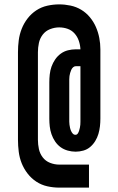

<svg xmlns="http://www.w3.org/2000/svg" viewBox="-20 -778 540 876"><path d="M250 78Q223 78 196 72Q169 66 146 51Q123 36 106 14Q89 -8 79 -33Q69 -58 65.5 -85.5Q62 -113 62 -140V-540Q62 -567 65.5 -594Q69 -621 79 -646.5Q89 -672 106 -694Q123 -716 146 -731Q169 -746 196 -752Q223 -758 250 -758Q276 -758 302 -752.5Q328 -747 350.5 -733.5Q373 -720 390 -699.5Q407 -679 417.5 -655Q428 -631 433 -605Q438 -579 438 -553V-237Q438 -219 436 -201.5Q434 -184 429 -167Q424 -150 414.5 -134.5Q405 -119 391.5 -107.5Q378 -96 360.5 -91Q343 -86 325 -86Q307 -86 289 -91Q271 -96 256.5 -106.5Q242 -117 231.5 -132.5Q221 -148 215 -165.5Q209 -183 207 -201Q205 -219 205 -237V-402Q205 -420 207 -438.5Q209 -457 215 -474Q221 -491 231.5 -506.5Q242 -522 257 -533Q272 -544 290 -548.5Q308 -553 326 -553H347Q346 -573 339.5 -592Q333 -611 320 -625.5Q307 -640 288.5 -646.5Q270 -653 250 -653Q229 -653 208.5 -645Q188 -637 175 -620Q162 -603 157.5 -582Q153 -561 153 -540V-140Q153 -119 157.5 -98Q162 -77 175 -60Q188 -43 208.5 -35Q229 -27 250 -27H386V78ZM324 -163Q331 -163 335 -169Q339 -175 341 -182Q343 -189 344.5 -195.5Q346 -202 346.5 -209Q347 -216 347 -223Q347 -230 347 -237V-476H326Q319 -476 313.5 -471Q308 -466 305 -459Q302 -452 300 -445Q298 -438 297 -431Q296 -424 296 -416.5Q296 -409 296 -402V-237Q296 -230 296 -223Q296 -216 297 -209Q298 -202 299.5 -195Q301 -188 304 -181Q307 -174 312 -168.5Q317 -163 324 -163Z"/></svg>

Font: Iosevka Curly Slab Extrabold
Style: Regular
Weight: 800
Monospace: yes
Designer: Belleve Invis
Foundry: Belleve Invis
Version: Version 22.1.2; ttfautohint (v1.8.4)